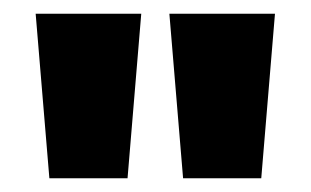

<svg xmlns="http://www.w3.org/2000/svg" viewBox="-20 -720 453 280"><path d="M52 -460 32 -700H186L166 -460ZM247 -460 227 -700H381L361 -460Z"/></svg>

Font: Tektur SemiCondensed
Style: Bold
Weight: 700
Width: 4
Designer: Adam Jagosz
Foundry: Adam Jagosz
Version: Version 1.005;gftools[0.9.30]